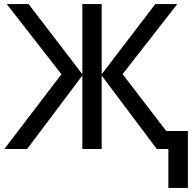

<svg xmlns="http://www.w3.org/2000/svg" viewBox="-20 -734 961 946"><path d="M853.5 -713.9 584 -368.7 799.3 -88.4H905.8V191.9H809.6V0H752.4L481 -361.8V0H385.7V-361.8L113.8 0H1.5L282.7 -368.2L13.2 -713.9H121.1L385.7 -368.2V-713.9H481V-368.2L745.1 -713.9Z"/></svg>

Font: Open Sans Medium
Style: Regular
Weight: 500
Designer: Monotype Design Team
Foundry: Monotype Imaging Inc.
Version: Version 3.000